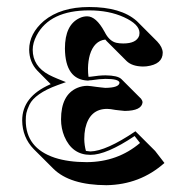

<svg xmlns="http://www.w3.org/2000/svg" viewBox="-20 -465 531 553"><path d="M234.9 -243.7Q238.3 -244.1 241.2 -244.1Q266.1 -248 284.2 -248Q318.8 -247.6 329.6 -237.3L386.2 -180.7Q390.1 -175.8 390.6 -170.4Q388.2 -146 339.4 -145.5Q335.9 -145.5 324.7 -147Q316.4 -147.9 312.5 -148.4Q296.9 -151.4 288.6 -151.4Q238.3 -151.4 225.6 -95.2Q222.7 -80.6 222.7 -64.5Q223.1 -45.9 227.5 -30.3Q234.4 -29.3 240.2 -28.8Q285.6 -29.8 370.1 -86.9L426.8 -30.3L453.6 4.4Q383.3 66.9 286.6 68.4Q181.2 67.9 133.8 21L77.1 -35.6Q44.4 -69.3 43.9 -118.2Q43.9 -186.5 124 -221.7Q125.5 -222.2 126 -222.7L87.4 -261.7Q64.5 -286.1 64 -321.8Q64 -368.2 106.4 -404.8Q154.8 -444.8 236.8 -444.8Q328.1 -444.8 373.5 -404.8Q375.5 -402.8 376.5 -401.9L433.1 -345.2Q448.2 -329.1 448.7 -313.5Q448.7 -279.8 401.9 -273.9Q396 -273.4 391.6 -273.4Q360.4 -273.9 344.7 -289.1L288.1 -345.7Q285.2 -348.6 283.2 -351.1Q251 -347.2 238.8 -307.1Q233.9 -289.6 233.4 -268.6Q233.4 -254.4 234.9 -243.7ZM155.8 -121.1Q155.8 -191.9 202.6 -211.9Q216.8 -217.8 231.9 -217.8Q240.7 -217.3 257.3 -214.8Q261.2 -214.4 269 -213.4Q280.3 -211.9 283.2 -211.9Q323.7 -212.4 324.2 -227.1Q321.8 -237.8 284.2 -237.8Q268.1 -237.8 242.7 -233.9H241.7H241.2L235.8 -233.4L234.4 -232.9H232.9Q168 -235.4 167 -325.2Q167 -393.6 209.5 -413.1Q219.7 -418 231 -418Q256.8 -418 280.8 -374Q281.2 -373 282.2 -371.6Q283.7 -369.1 283.7 -368.7Q296.4 -346.2 314.9 -341.8Q324.2 -339.8 335 -339.8Q373 -339.8 380.9 -362.3Q381.8 -366.7 381.8 -370.1Q381.8 -395 336.9 -415.5Q293.9 -435.1 236.8 -435.1Q123.5 -435.1 85.4 -362.8Q74.2 -341.3 74.2 -321.8Q74.2 -274.4 121.1 -249.5Q132.3 -243.7 145.5 -238.3L169.9 -228.5L145.5 -219.7Q113.3 -208 92.8 -193.6Q72.3 -179.2 64.9 -163.6Q57.6 -147.9 55.9 -139.2Q54.2 -130.4 54.2 -118.2Q54.2 -38.6 137.7 -10.7Q176.8 2 230 2Q318.8 1.5 383.3 -53.2L367.7 -73.2Q286.1 -18.6 240.2 -19Q188 -19 165.5 -71.8Q155.8 -95.2 155.8 -121.1Z"/></svg>

Font: Linux Biolinum Shadow O
Style: Bold
Weight: 700
Designer: Philipp H. Poll
Foundry: Philipp H. Poll
Version: Version 0.9.2